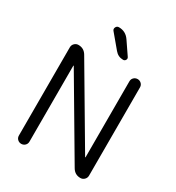

<svg xmlns="http://www.w3.org/2000/svg" viewBox="-221 -1092 1127 1226"><g transform="rotate(30 343.0 -478.5)"><path d="M85 -39V-689Q85 -706 97 -718Q109 -730 126 -730Q167 -730 188 -694L520 -131Q520 -130 522 -130Q523 -130 523 -131V-691Q523 -708 534.5 -719Q546 -730 562 -730Q578 -730 589.5 -719Q601 -708 601 -691V-41Q601 -24 589 -12Q577 0 560 0Q519 0 498 -36L166 -599Q166 -600 164 -600Q163 -600 163 -599V-39Q163 -22 151.5 -11Q140 0 124 0Q108 0 96.5 -11Q85 -22 85 -39ZM293 -957Q343 -957 372 -915L436 -821Q443 -811 437 -800.5Q431 -790 419 -790Q382 -790 358 -819L275 -918Q265 -929 271.5 -943Q278 -957 293 -957Z"/></g></svg>

Font: Rounded Mplus 1c
Style: Regular
Weight: 400
Version: Version 1.059.20150529